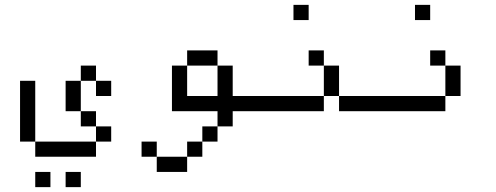

<svg xmlns="http://www.w3.org/2000/svg" viewBox="-20 -645 2040 790"><path d="M187.5 125V62.5H125V125ZM312.5 125V62.5H250V125ZM437.5 -62.5V-125H375V-62.5H125V0H375V-62.5ZM437.5 -250V-312.5H375V-250ZM125 -62.5Q125 -62.5 125 -312.5H62.5Q62.5 -312.5 62.5 -62.5ZM375 -125V-187.5H312.5V-125ZM312.5 -187.5Q312.5 -187.5 312.5 -312.5H250Q250 -312.5 250 -187.5ZM312.5 -312.5H375V-375H312.5Z M1000 -187.5V-250H937.5Q937.5 -250 937.5 -375H875Q875 -375 875 -250H750Q750 -250 750 -375H687.5V-187.5H875V-125H812.5V-62.5H750V0H625V62.5H750V0H812.5V-62.5H875V-125H937.5V-187.5ZM625 0V-62.5H562.5V0ZM750 -375H875V-437.5H750Z M1500 -187.5V-250H1375V-187.5ZM1250 -562.5V-625H1187.5V-562.5ZM1312.5 -250H1000V-187.5H1312.5ZM1312.5 -250H1375Q1375 -250 1375 -375H1312.5Q1312.5 -375 1312.5 -250ZM1312.5 -375V-437.5H1250V-375Z M1750 -562.5V-625H1687.5V-562.5ZM1812.5 -250H1500V-187.5H1812.5ZM1812.5 -250H1875Q1875 -250 1875 -375H1812.5Q1812.5 -375 1812.5 -250ZM1812.5 -375V-437.5H1750V-375Z"/></svg>

Font: CalcUnifontExMono
Style: Regular
Weight: 500
Version: Version 15.0.06